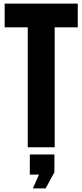

<svg xmlns="http://www.w3.org/2000/svg" viewBox="-20 -820 459 1069"><path d="M134.5 0V-668H6V-800H413V-668H284.5V0ZM163 229 197 152H146V40H283V139L234 229Z"/></svg>

Font: Big Shoulders Display Thin Black
Style: Regular
Weight: 900
Version: Version 2.002